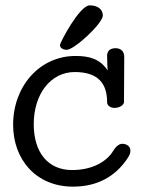

<svg xmlns="http://www.w3.org/2000/svg" viewBox="-20 -691 528 717"><path d="M364 -633C364 -656 345 -671 315 -671C277 -671 204 -532 204 -523C204 -510 218 -505 229 -505C258 -505 364 -604 364 -633ZM382 -428C353 -472 312 -482 262 -482C128 -482 29 -369 29 -225C29 -97 113 6 253 6C342 6 411 -31 457 -101C463 -111 467 -118 467 -128C467 -146 451 -154 437 -154C428 -154 416 -149 403 -128C379 -88 326 -56 249 -56C159 -56 106 -122 106 -227C106 -341 170 -422 259 -422C348 -422 380 -378 380 -309C380 -294 397 -288 407 -288C427 -288 443 -299 443 -310C443 -346 444 -440 444 -478C444 -498 433 -511 411 -511C389 -511 380 -498 380 -483C380 -465 381 -443 382 -428Z"/></svg>

Font: Life Savers
Style: Bold
Weight: 700
Designer: Pablo Impallari, Rodrigo Fuenzalida, Brenda Gallo
Foundry: Pablo Impallari, Rodrigo Fuenzalida, Brenda Gallo
Version: Version 3.000